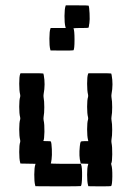

<svg xmlns="http://www.w3.org/2000/svg" viewBox="-20 -653 456 707"><path d="M304.2 -380.4 305.7 -383.3H347.2Q388.7 -383.3 389.6 -382.3Q390.1 -381.8 391.1 -376.5Q397.5 -342.8 390.6 -306.2Q389.6 -299.8 390.6 -293.9Q393.1 -281.2 393.1 -258.3Q393.1 -235.4 390.6 -223.1Q389.6 -216.8 390.6 -210.4Q393.1 -197.8 393.1 -175Q393.1 -152.3 390.6 -139.6Q389.6 -133.3 390.6 -127Q393.6 -112.8 393.3 -84.7Q393.1 -56.6 389.6 -51.3Q388.7 -50.3 390.1 -45.9Q394 -33.7 393.6 -2.7Q393.1 28.3 389.2 32.2Q388.2 33.2 346.7 33.2L305.2 32.7L304.2 28.8Q300.8 16.6 300.8 -9.8Q300.8 -36.1 304.2 -45.9L305.2 -49.8L291.5 -50.3L277.3 -50.8L276.4 -54.7Q270 -77.1 273.9 -114.3Q275.4 -128.9 277.3 -131.1Q279.3 -133.3 291.5 -133.3H305.2L304.2 -137.7Q300.8 -150.9 300.8 -176.8Q300.8 -202.6 304.2 -212.9Q305.2 -216.8 304.2 -221.2Q300.8 -234.4 300.8 -260Q300.8 -285.6 304.2 -295.9Q305.2 -299.8 304.2 -304.7Q300.8 -318.4 300.8 -344.7Q300.8 -371.1 304.2 -380.4ZM54.2 -380.4 55.7 -383.3H97.2Q138.7 -383.3 139.6 -382.3Q140.1 -381.8 141.1 -376.5Q147.5 -342.8 140.6 -306.2Q139.6 -299.8 140.6 -293.9Q143.1 -281.2 143.1 -258.3Q143.1 -235.4 140.6 -223.1Q139.6 -216.8 140.6 -210.4Q144 -195.8 143.6 -167.7Q143.1 -139.6 139.6 -134.3Q138.7 -133.3 152.8 -133.3Q166 -133.3 167 -132.3Q169.9 -127.4 170.9 -103.8Q171.9 -80.1 169.9 -65.9Q168 -52.7 167 -51.3Q166.5 -50.8 173.8 -50.5Q181.2 -50.3 194.6 -50Q208 -49.8 222.2 -49.8H277.8L278.8 -46.9Q282.7 -37.1 282.2 -4.4Q281.7 28.3 277.8 32.2Q276.9 33.2 193.8 33.2L110.4 32.7L109.4 28.8Q106 16.1 106.2 -10.3Q106.4 -36.6 109.9 -46.4L110.8 -49.8L83 -50.3L55.2 -50.8L54.2 -54.7Q50.8 -67.4 50.8 -93.5Q50.8 -119.6 54.2 -129.4Q55.2 -133.3 54.2 -137.7Q50.8 -150.9 50.8 -176.8Q50.8 -202.6 54.2 -212.9Q55.2 -216.8 54.2 -221.2Q50.8 -234.4 50.8 -260Q50.8 -285.6 54.2 -295.9Q55.2 -299.8 54.2 -304.7Q50.8 -318.4 50.8 -344.7Q50.8 -371.1 54.2 -380.4ZM221.2 -630.4 222.2 -633.3H263.7Q305.2 -633.3 306.2 -632.3Q308.6 -627.9 309.8 -603.8Q311 -579.6 309.1 -567.4Q308.6 -566.4 308.1 -562.5Q307.6 -558.6 307.6 -557.6Q306.6 -551.8 306.2 -551.3Q304.7 -549.8 277.8 -549.8Q273.4 -549.8 269.3 -549.8Q265.1 -549.8 261.7 -549.6Q258.3 -549.3 255.6 -549.3Q252.9 -549.3 252 -548.8H250.5Q254.4 -542 254.4 -506.8Q254.4 -471.7 250.5 -467.8Q249.5 -466.8 207.5 -466.8L166 -467.3L165 -471.2Q161.6 -483.9 161.9 -511Q162.1 -538.1 165.5 -546.9L166.5 -549.8H194.3H222.2L220.7 -554.7Q217.3 -567.9 217.5 -594.5Q217.8 -621.1 221.2 -630.4Z"/></svg>

Font: VT323
Style: Regular
Weight: 400
Monospace: yes
Version: Version 001.002